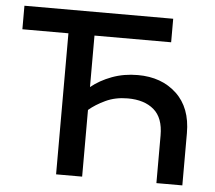

<svg xmlns="http://www.w3.org/2000/svg" viewBox="-49 -703 847 756"><g transform="rotate(5 375.0 -325.0)"><path d="M596 -188.5Q596 -258 558.2 -290.2Q520.5 -322.5 455 -322.5Q406 -322.5 367.2 -304.2Q328.5 -286 302.5 -263.5V0H199.5V-557.5H17.5V-650.5H605.5V-557.5H302.5V-354Q337.5 -382.5 384.5 -400Q431.5 -417.5 486.5 -417.5Q580.5 -417.5 639.5 -362.2Q698.5 -307 698.5 -206.5V0H596Z"/></g></svg>

Font: Overused Grotesk Medium
Style: Regular
Weight: 525
Version: Version 0.004